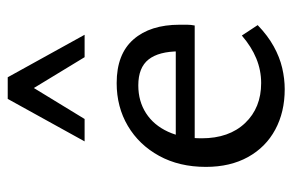

<svg xmlns="http://www.w3.org/2000/svg" viewBox="-150 -597 757 497"><g transform="rotate(-90 228.5 -348.5)"><path d="M246 10Q187 10 141.5 -14.5Q96 -39 70.5 -85Q45 -131 45 -194Q45 -263 73.5 -315Q102 -367 151 -396Q200 -425 262 -425Q337 -425 375 -381.5Q413 -338 413 -262Q413 -253 413 -243Q413 -233 411 -223H344V-263Q344 -316 323 -342.5Q302 -369 256 -369Q215 -369 184 -349Q153 -329 136 -292Q119 -255 119 -205Q119 -134 158.5 -92.5Q198 -51 262 -51Q295 -51 325.5 -63.5Q356 -76 385 -101L412 -60Q385 -34 357 -18.5Q329 -3 301 3.5Q273 10 246 10ZM87 -223 96 -272H401V-223ZM329 -508 236 -661 221 -707H277L387 -508ZM111 -508 221 -707H277L263 -662L169 -508Z"/></g></svg>

Font: Ysabeau Office Medium
Style: Regular
Weight: 500
Designer: Christian Thalmann (Catharsis Fonts)
Version: Version 2.001;gftools[0.9.30]; featfreeze: tnum,lnum,ss02